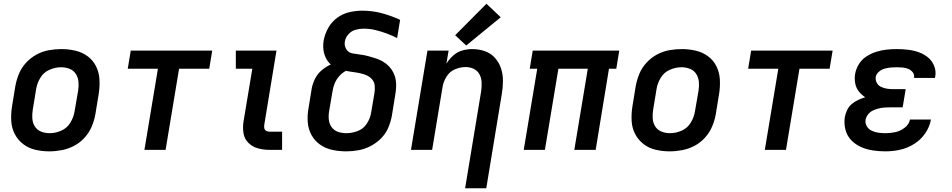

<svg xmlns="http://www.w3.org/2000/svg" viewBox="-20 -800 5080 1025"><path d="M243 8Q276 8 310 1.5Q344 -5 375.5 -21.5Q407 -38 431.5 -65Q456 -92 469.5 -124Q483 -156 489 -189L507 -299Q513 -337 511 -375Q509 -413 493 -445.5Q477 -478 448 -499.5Q419 -521 382.5 -529.5Q346 -538 308 -538Q275 -538 241 -532Q207 -526 175.5 -509Q144 -492 119.5 -465.5Q95 -439 81.5 -406.5Q68 -374 62 -341L44 -231Q38 -193 40 -155Q42 -117 58.5 -85Q75 -53 103.5 -31Q132 -9 168.5 -0.5Q205 8 243 8ZM245 -89Q221 -89 199.5 -97.5Q178 -106 166 -125Q154 -144 152.5 -167.5Q151 -191 155 -215L173 -325Q178 -356 195.5 -385Q213 -414 244 -427.5Q275 -441 306 -441Q330 -441 351.5 -432.5Q373 -424 385 -405Q397 -386 399 -362.5Q401 -339 397 -315L378 -205Q373 -174 355.5 -145Q338 -116 307 -102.5Q276 -89 245 -89Z M751 0H864L936 -433H1097L1113 -530H678L662 -433H823Z M1419 0H1486V-97H1419Q1409 -97 1401 -101.5Q1393 -106 1391 -115.5Q1389 -125 1391 -135L1456 -530H1239V-433H1327L1280 -151Q1275 -119 1280 -88.5Q1285 -58 1306.5 -37Q1328 -16 1357.5 -8Q1387 0 1419 0Z M1829 8Q1861 8 1894 2Q1927 -4 1958 -20Q1989 -36 2014 -61Q2039 -86 2052.5 -117.5Q2066 -149 2072 -182L2089 -287Q2093 -309 2094.5 -331Q2096 -353 2092.5 -374Q2089 -395 2079.5 -413.5Q2070 -432 2056 -446.5Q2042 -461 2024 -471.5Q2006 -482 1986 -488.5Q1966 -495 1945.5 -500.5Q1925 -506 1904 -508.5Q1883 -511 1861.5 -515Q1840 -519 1828.5 -537.5Q1817 -556 1821 -578Q1824 -599 1840 -617Q1856 -635 1878 -641Q1900 -647 1921 -647Q1954 -647 1984.5 -639.5Q2015 -632 2043.5 -621.5Q2072 -611 2100 -597L2116 -694Q2069 -716 2018.5 -729.5Q1968 -743 1914 -743Q1880 -743 1845 -735Q1810 -727 1780 -705Q1750 -683 1732 -650.5Q1714 -618 1708 -584Q1704 -560 1706.5 -536.5Q1709 -513 1719 -492Q1729 -471 1746 -456Q1720 -444 1697.5 -425Q1675 -406 1662 -380Q1649 -354 1644 -327L1627 -222Q1620 -184 1623 -147Q1626 -110 1643 -79Q1660 -48 1689.5 -27.5Q1719 -7 1755 0.5Q1791 8 1829 8ZM1829 -89Q1806 -89 1785 -96Q1764 -103 1751 -120.5Q1738 -138 1735.5 -160.5Q1733 -183 1737 -206L1755 -312Q1758 -333 1766.5 -354Q1775 -375 1790.5 -393Q1806 -411 1827 -422Q1845 -418 1864.5 -415.5Q1884 -413 1902.5 -409Q1921 -405 1938 -397.5Q1955 -390 1967 -375.5Q1979 -361 1980.5 -342Q1982 -323 1979 -303L1961 -197Q1956 -167 1938 -139.5Q1920 -112 1889.5 -100.5Q1859 -89 1829 -89Z M2463 205H2576L2659 -299Q2665 -334 2665 -369Q2665 -404 2654.5 -435.5Q2644 -467 2622 -491.5Q2600 -516 2568 -527Q2536 -538 2501 -538Q2475 -538 2448 -530.5Q2421 -523 2399.5 -503.5Q2378 -484 2363 -460L2375 -530H2262L2174 0H2287L2343 -338Q2348 -366 2364.5 -392Q2381 -418 2409 -430Q2437 -442 2465 -442Q2489 -442 2509 -432.5Q2529 -423 2539.5 -403.5Q2550 -384 2551 -361Q2552 -338 2549 -315ZM2469 -557 2653 -708 2577 -780 2410 -612Z M2776 0H2889L2961 -433H3118L3046 0H3160L3231 -433H3270L3286 -530H2824L2808 -433H2848Z M3555 8Q3588 8 3622 1.5Q3656 -5 3687.5 -21.5Q3719 -38 3743.5 -65Q3768 -92 3781.5 -124Q3795 -156 3801 -189L3819 -299Q3825 -337 3823 -375Q3821 -413 3805 -445.5Q3789 -478 3760 -499.5Q3731 -521 3694.5 -529.5Q3658 -538 3620 -538Q3587 -538 3553 -532Q3519 -526 3487.5 -509Q3456 -492 3431.5 -465.5Q3407 -439 3393.5 -406.5Q3380 -374 3374 -341L3356 -231Q3350 -193 3352 -155Q3354 -117 3370.5 -85Q3387 -53 3415.5 -31Q3444 -9 3480.5 -0.5Q3517 8 3555 8ZM3557 -89Q3533 -89 3511.5 -97.5Q3490 -106 3478 -125Q3466 -144 3464.5 -167.5Q3463 -191 3467 -215L3485 -325Q3490 -356 3507.5 -385Q3525 -414 3556 -427.5Q3587 -441 3618 -441Q3642 -441 3663.5 -432.5Q3685 -424 3697 -405Q3709 -386 3711 -362.5Q3713 -339 3709 -315L3690 -205Q3685 -174 3667.5 -145Q3650 -116 3619 -102.5Q3588 -89 3557 -89Z M4063 0H4176L4248 -433H4409L4425 -530H3990L3974 -433H4135Z M4707 8Q4746 8 4785 -0.5Q4824 -9 4860 -31.5Q4896 -54 4919.5 -88.5Q4943 -123 4950 -162H4838Q4833 -136 4809.5 -118Q4786 -100 4759.5 -94.5Q4733 -89 4707 -89Q4688 -89 4669.5 -91.5Q4651 -94 4634 -102Q4617 -110 4607.5 -126Q4598 -142 4601 -161Q4604 -176 4614.5 -189.5Q4625 -203 4640 -210Q4655 -217 4671 -221Q4687 -225 4702.5 -226Q4718 -227 4733 -227H4799L4815 -324H4749Q4732 -324 4715.5 -326.5Q4699 -329 4684 -336Q4669 -343 4661 -357.5Q4653 -372 4655 -389Q4658 -405 4672 -417Q4686 -429 4702.5 -433.5Q4719 -438 4735 -439.5Q4751 -441 4767 -441Q4783 -441 4798.5 -439.5Q4814 -438 4828 -432.5Q4842 -427 4852 -415Q4862 -403 4860 -387Q4860 -386 4859 -384H4971Q4972 -388 4973 -392Q4978 -422 4966.5 -449.5Q4955 -477 4933 -494.5Q4911 -512 4884 -521.5Q4857 -531 4827.5 -534.5Q4798 -538 4767 -538Q4740 -538 4712.5 -535Q4685 -532 4658 -523.5Q4631 -515 4606 -499Q4581 -483 4565.5 -458Q4550 -433 4545 -405Q4541 -380 4545.5 -355.5Q4550 -331 4564.5 -312.5Q4579 -294 4599 -281Q4580 -275 4561.5 -266.5Q4543 -258 4527 -244.5Q4511 -231 4502.5 -212.5Q4494 -194 4490 -175Q4485 -140 4493.5 -107.5Q4502 -75 4524 -52Q4546 -29 4576 -15.5Q4606 -2 4639.5 3Q4673 8 4707 8Z"/></svg>

Font: Iosevka Sparkle SmBdObl
Style: Regular
Weight: 600
Italic angle: -9°
Designer: Belleve Invis
Foundry: Belleve Invis
Version: Version 4.5.0; ttfautohint (v1.8.3)